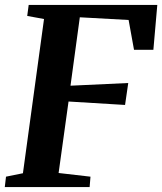

<svg xmlns="http://www.w3.org/2000/svg" viewBox="-24 -763 662 783"><path d="M-4.5 0 0.5 -42.5 69.5 -56.5 155.5 -685.5 87 -698 93 -743H617.5L601.5 -560H522.5L500.5 -681.5L301.5 -692.5L263.5 -413.5L499 -424.5L486 -335L255.5 -349L215 -57.5L345 -42.5L341.5 0Z"/></svg>

Font: Merriweather 36pt
Style: Bold Italic
Weight: 700
Italic angle: -7.8°
Version: Version 2.101